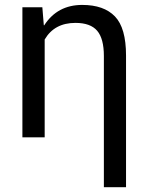

<svg xmlns="http://www.w3.org/2000/svg" viewBox="-20 -558 606 780"><path d="M492 202.5H402V-330.5Q402 -401 374.8 -433Q347.5 -465 286.5 -465Q201 -465 161.5 -397.5V0H71V-528.5H152L158 -455.5L159.5 -455Q213 -538 314 -538Q402 -538 447 -491.2Q492 -444.5 492 -332.5Z"/></svg>

Font: Roberto Sans
Style: Regular
Weight: 400
Designer: Google (font) & Cristiano Sobral (main changes)
Version: Version 1.500; ttfautohint (v1.8.4.7-5d5b-dirty)